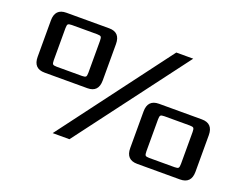

<svg xmlns="http://www.w3.org/2000/svg" viewBox="-99 -817 1299 1012"><g transform="rotate(20 550.5 -311.0)"><path d="M1045 -271V-66Q1045 0 982 0H742Q679 0 679 -66V-271Q679 -337 742 -337H982Q1045 -337 1045 -271ZM959 -79V-258Q959 -275 954.5 -280Q950 -285 933 -285H791Q774 -285 769.5 -280Q765 -275 765 -258V-79Q765 -61 769.5 -56Q774 -51 791 -51H933Q950 -51 954.5 -56Q959 -61 959 -79ZM735 -622H830L362 0H268ZM421 -555V-351Q421 -285 359 -285H119Q56 -285 56 -351V-555Q56 -621 119 -621H359Q421 -621 421 -555ZM336 -363V-542Q336 -560 331.5 -565Q327 -570 310 -570H168Q151 -570 146.5 -565Q142 -560 142 -542V-363Q142 -346 146.5 -341Q151 -336 168 -336H310Q327 -336 331.5 -341Q336 -346 336 -363Z"/></g></svg>

Font: Sarpanch Medium
Style: Regular
Weight: 500
Designer: Manushi Parikh (Devanagari and Latin), Jyotish Sonowal (Devanagari)
Foundry: Indian Type Foundry
Version: Version 2.004;PS 1.0;hotconv 1.0.78;makeotf.lib2.5.61930; tt